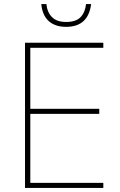

<svg xmlns="http://www.w3.org/2000/svg" viewBox="-20 -924 590 944"><path d="M488 0H103V-714H488V-689H129V-389H468V-364H129V-25H488ZM428 -904Q414 -792 305 -792Q251 -792 219.5 -820.5Q188 -849 183 -904H208Q212 -864 235.5 -840Q259 -816 305 -816Q354 -816 376.5 -840Q399 -864 403 -904Z"/></svg>

Font: Noto Sans Thin
Style: Regular
Weight: 100
Designer: Monotype Design Team
Foundry: Monotype Imaging Inc.
Version: Version 2.007